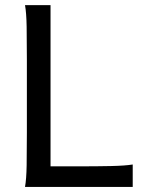

<svg xmlns="http://www.w3.org/2000/svg" viewBox="-20 -733 567 753"><path d="M178.2 -80.6H287.6Q359.9 -80.6 415.5 -81.8Q471.2 -83 500.5 -87.9V0H78.1Q83.5 -29.3 84.5 -84.7Q85.4 -140.1 85.4 -212.4V-500.5Q85.4 -572.8 84.5 -628.2Q83.5 -683.6 78.1 -712.9H178.2Z"/></svg>

Font: Kanchenjunga
Style: Regular
Weight: 400
Designer: Becca Hirsbrunner Spalinger
Foundry: SIL International
Version: Version 2.001